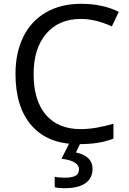

<svg xmlns="http://www.w3.org/2000/svg" viewBox="-20 -744 672 1004"><path d="M402.8 -645Q287.6 -645 221.7 -567.9Q155.8 -490.7 155.8 -356.9Q155.8 -218.8 219.7 -143.8Q283.7 -68.8 401.9 -68.8Q478 -68.8 573.2 -97.2V-19Q527.8 -2.4 485.8 3.7Q443.8 9.8 389.2 9.8Q231.4 9.8 146.2 -86.2Q61 -182.1 61 -357.9Q61 -468.3 101.8 -551.3Q142.6 -634.3 220.5 -679.2Q298.3 -724.1 403.8 -724.1Q517.1 -724.1 601.1 -682.1L564.9 -606Q479.5 -645 402.8 -645ZM463.9 139.2Q463.9 187.5 427 213.9Q390.1 240.2 315.9 240.2Q284.2 240.2 266.1 234.9V180.2Q283.7 185.1 318.8 185.1Q355.5 185.1 374.3 175.5Q393.1 166 393.1 141.1Q393.1 97.7 301.8 85.9L344.7 0H402.8L377 53.2Q463.9 71.8 463.9 139.2Z"/></svg>

Font: NotoSans
Style: Regular
Weight: 400
Designer: Monotype Design team
Foundry: Monotype Imaging Inc.
Version: Version 1.04; ttfautohint (v1.4.1)